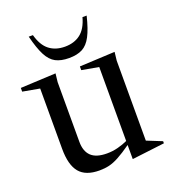

<svg xmlns="http://www.w3.org/2000/svg" viewBox="-140 -834 851 950"><g transform="rotate(-20 286.0 -359.5)"><path d="M177 -157.5Q177 -107.5 203.5 -82Q230 -56.5 286.5 -56.5Q317 -56.5 345.2 -64Q373.5 -71.5 396 -82V-471.5L307 -487.5V-507L493 -516L488 -471.5V-50.5L567.5 -18.5V-7.5L398.5 13H396V-61Q355 -32 326.2 -16.5Q297.5 -1 273.8 4.5Q250 10 223 10Q150.5 10 117.8 -29.5Q85 -69 85 -154V-471.5L-4 -487.5V-507L182 -516L177 -471.5ZM272 -624Q321 -624 354 -649.5Q387 -675 402.5 -732H424.5Q408.5 -666 389.2 -629.5Q370 -593 342.2 -578.5Q314.5 -564 272 -564Q229.5 -564 201.8 -578.5Q174 -593 155 -629.5Q136 -666 119.5 -732H141.5Q157 -675 190 -649.5Q223 -624 272 -624Z"/></g></svg>

Font: Newsreader 72pt
Style: Regular
Weight: 400
Designer: Hugues Gentile
Foundry: Production Type
Version: Version 1.003; ttfautohint (v1.8.3)